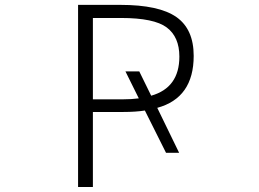

<svg xmlns="http://www.w3.org/2000/svg" viewBox="-20 -751 1040 772"><path d="M538.1 -355.5 484.4 -463.9H540L587.9 -366.2Q701.2 -398.4 701.2 -523.4Q701.2 -602.5 650.4 -640.6Q599.6 -678.7 466.8 -678.7H353.5V-351.6H473.6Q508.8 -351.6 538.1 -355.5ZM700.2 -136.7H647.5L562.5 -306.6Q525.4 -300.8 476.6 -300.8H353.5V1H293.9V-731.4H463.9Q619.1 -731.4 689 -682.6Q758.8 -633.8 758.8 -526.4Q758.8 -357.4 612.3 -317.4Z"/></svg>

Font: Gen Shin Gothic Monospace Light
Style: Regular
Weight: 300
Designer: [Source Han Sans]
Ryoko NISHIZUKA  (kana & ideographs); Paul D. Hunt (Latin, Greek & Cyrillic); Wenlong ZHANG  (bopomofo
Version: Version 1.002.20150607